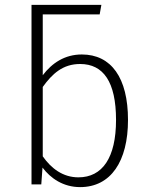

<svg xmlns="http://www.w3.org/2000/svg" viewBox="-20 -755 610 786"><path d="M315 -532C245 -532 193 -497 155 -447V-696H388L395 -735H109V0H149L154 -69C187 -25 239 11 308 11C434 11 504 -95 504 -264C504 -437 435 -532 315 -532ZM301 -29C238 -29 190 -65 155 -115V-399C194 -453 237 -493 308 -493C403 -493 455 -420 455 -264C455 -109 399 -29 301 -29Z"/></svg>

Font: Fira Sans ExtraLight
Style: Regular
Weight: 200
Designer: bBox Type GmbH & Carrois Corporate GbR & Edenspiekermann AG
Foundry: bBox Type GmbH & Carrois Corporate GbR & Edenspiekermann AG
Version: Version 4.300;PS 004.300;hotconv 1.0.88;makeotf.lib2.5.64775